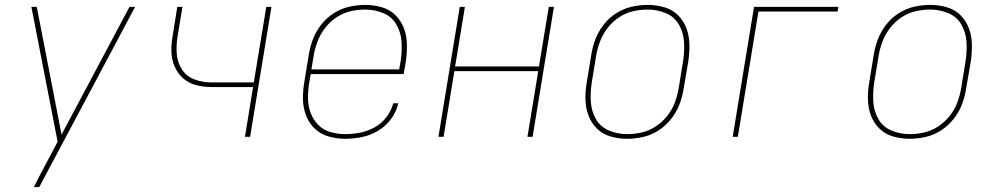

<svg xmlns="http://www.w3.org/2000/svg" viewBox="-20 -558 4072 783"><path d="M118 205H140L531 -530H508L231 -9L130 -530H108L215 20L161 122Q150 143 139 163.5Q128 184 118 205Z M979 0H1000L1087 -530H1066L1015 -222H841Q806 -222 773.5 -234Q741 -246 722.5 -274Q704 -302 701 -337Q698 -372 704 -408L724 -530H703L684 -411Q678 -379 679 -347Q680 -315 692 -287Q704 -259 726.5 -239Q749 -219 779 -211Q809 -203 841 -203H1012Z M1388 8Q1422 8 1456 1Q1490 -6 1521.5 -24.5Q1553 -43 1575 -73Q1597 -103 1604 -137H1584Q1576 -107 1556 -80.5Q1536 -54 1507.5 -38.5Q1479 -23 1448.5 -17Q1418 -11 1388 -11Q1357 -11 1327.5 -19.5Q1298 -28 1277.5 -49Q1257 -70 1246.5 -98.5Q1236 -127 1236 -158Q1236 -189 1241 -220L1247 -256H1626L1635 -307Q1640 -342 1639.5 -376.5Q1639 -411 1627.5 -442Q1616 -473 1593 -496Q1570 -519 1537 -528.5Q1504 -538 1470 -538H1469Q1437 -538 1404 -530.5Q1371 -523 1341 -504Q1311 -485 1289.5 -457Q1268 -429 1256 -397.5Q1244 -366 1239 -333L1221 -223Q1215 -188 1215.5 -153.5Q1216 -119 1228 -87.5Q1240 -56 1263.5 -33.5Q1287 -11 1320 -1.5Q1353 8 1388 8ZM1608 -275H1250L1259 -330Q1264 -360 1275 -389Q1286 -418 1305.5 -443.5Q1325 -469 1352 -487Q1379 -505 1409 -512Q1439 -519 1469 -519Q1508 -519 1543 -504.5Q1578 -490 1596.5 -458Q1615 -426 1617.5 -387.5Q1620 -349 1614 -310Z M1768 0H1789L1833 -268H2175L2131 0H2152L2239 -530H2218L2178 -287H1836L1876 -530H1855Z M2537 8H2538Q2570 8 2603 0.5Q2636 -7 2665.5 -26Q2695 -45 2717 -73Q2739 -101 2751 -132.5Q2763 -164 2768 -197L2787 -307Q2792 -342 2791.5 -376.5Q2791 -411 2779.5 -442Q2768 -473 2745 -496Q2722 -519 2689 -528.5Q2656 -538 2622 -538H2621Q2589 -538 2556 -530.5Q2523 -523 2493 -504Q2463 -485 2441.5 -457Q2420 -429 2408 -397.5Q2396 -366 2391 -333L2373 -223Q2367 -189 2367.5 -154Q2368 -119 2379.5 -88Q2391 -57 2414 -34Q2437 -11 2470 -1.5Q2503 8 2537 8ZM2538 -11Q2499 -11 2464 -25.5Q2429 -40 2410.5 -72Q2392 -104 2389.5 -142.5Q2387 -181 2393 -220L2411 -330Q2416 -360 2427 -389Q2438 -418 2457.5 -443.5Q2477 -469 2504 -487Q2531 -505 2561 -512Q2591 -519 2621 -519Q2660 -519 2695 -504.5Q2730 -490 2748.5 -458Q2767 -426 2769.5 -387.5Q2772 -349 2766 -310L2748 -200Q2743 -170 2732.5 -141Q2722 -112 2702 -86.5Q2682 -61 2655 -43Q2628 -25 2598 -18Q2568 -11 2538 -11Z M2968 0H2989L3073 -511H3396L3399 -530H3055Z M3689 8H3690Q3722 8 3755 0.5Q3788 -7 3817.5 -26Q3847 -45 3869 -73Q3891 -101 3903 -132.5Q3915 -164 3920 -197L3939 -307Q3944 -342 3943.5 -376.5Q3943 -411 3931.5 -442Q3920 -473 3897 -496Q3874 -519 3841 -528.5Q3808 -538 3774 -538H3773Q3741 -538 3708 -530.5Q3675 -523 3645 -504Q3615 -485 3593.5 -457Q3572 -429 3560 -397.5Q3548 -366 3543 -333L3525 -223Q3519 -189 3519.5 -154Q3520 -119 3531.5 -88Q3543 -57 3566 -34Q3589 -11 3622 -1.5Q3655 8 3689 8ZM3690 -11Q3651 -11 3616 -25.5Q3581 -40 3562.5 -72Q3544 -104 3541.5 -142.5Q3539 -181 3545 -220L3563 -330Q3568 -360 3579 -389Q3590 -418 3609.5 -443.5Q3629 -469 3656 -487Q3683 -505 3713 -512Q3743 -519 3773 -519Q3812 -519 3847 -504.5Q3882 -490 3900.5 -458Q3919 -426 3921.5 -387.5Q3924 -349 3918 -310L3900 -200Q3895 -170 3884.5 -141Q3874 -112 3854 -86.5Q3834 -61 3807 -43Q3780 -25 3750 -18Q3720 -11 3690 -11Z"/></svg>

Font: Iosevka Sparkle Thin Oblique
Style: Regular
Weight: 100
Italic angle: -9°
Designer: Belleve Invis
Foundry: Belleve Invis
Version: Version 4.5.0; ttfautohint (v1.8.3)